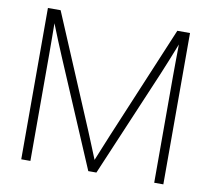

<svg xmlns="http://www.w3.org/2000/svg" viewBox="-80 -819 1000 909"><g transform="rotate(10 420.0 -364.0)"><path d="M78.6 0V-727.5H139.6L368.7 -185.1Q380.4 -156.7 394.5 -122.3Q408.7 -87.9 420.9 -57.6Q433.1 -87.9 447.3 -122.3Q461.4 -156.7 473.1 -185.1L700.7 -727.5H761.7V0H717.8V-510.3Q717.8 -546.9 718.3 -586.4Q718.8 -626 719.2 -665Q702.6 -622.1 686.5 -582.8Q670.4 -543.5 656.7 -510.3L439.9 0H400.9L183.6 -510.3Q154.8 -578.1 121.6 -661.6Q122.1 -623 122.3 -584.5Q122.6 -545.9 122.6 -510.3V0Z"/></g></svg>

Font: Inter Display ExtraLight
Style: Regular
Weight: 200
Designer: Rasmus Andersson
Foundry: rsms
Version: Version 4.000;git-a52131595